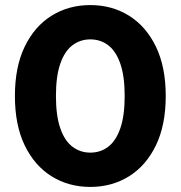

<svg xmlns="http://www.w3.org/2000/svg" viewBox="-20 -732 719 764"><path d="M339.4 11.8Q253 11.8 185.1 -30.6Q117.2 -73 78.2 -153.8Q39.3 -234.6 39.3 -350Q39.3 -465.4 78.2 -546.2Q117.2 -627 185.1 -669.4Q253 -711.8 339.4 -711.8Q425.7 -711.8 493.6 -669.4Q561.5 -627 600.5 -546.2Q639.5 -465.4 639.5 -350Q639.5 -234.6 600.5 -153.8Q561.5 -73 493.6 -30.6Q425.7 11.8 339.4 11.8ZM339.4 -124.7Q379.9 -124.7 410.5 -148Q441.2 -171.2 458.6 -221.1Q476.1 -270.9 476.1 -350Q476.1 -429.5 458.6 -479.1Q441.2 -528.8 410.5 -552Q379.9 -575.3 339.4 -575.3Q299.5 -575.3 268.5 -552Q237.5 -528.8 220.1 -479.1Q202.6 -429.5 202.6 -350Q202.6 -270.9 220.1 -221.1Q237.5 -171.2 268.5 -148Q299.5 -124.7 339.4 -124.7Z"/></svg>

Font: Montserrat Thin
Style: Regular
Weight: 100
Designer: Julieta Ulanovsky
Foundry: Julieta Ulanovsky
Version: Version 9.000